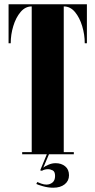

<svg xmlns="http://www.w3.org/2000/svg" viewBox="-20 -720 445 896"><path d="M83.5 0V-10H128V-690H127.5Q98 -690 76 -664Q54 -638 42 -598.2Q30 -558.5 30 -518H20V-700H385.5V-518H375.5Q375.5 -558.5 363.5 -598.2Q351.5 -638 329.8 -664Q308 -690 278 -690H277.5V-10H324.5V0ZM228.5 156Q204.5 156 180.8 149.2Q157 142.5 149.5 138.5L154 129.5Q159.5 132 172.5 136.8Q185.5 141.5 196.5 141.5Q212.5 141.5 224.8 131.8Q237 122 237 101Q237 81 226 75.2Q215 69.5 204 69.5Q188.5 69.5 175.5 77L167.5 75L198.5 0H208.5L182 62.5Q189 56 205.8 48.8Q222.5 41.5 239.5 41.5Q266 41.5 284 56Q302 70.5 302 98Q302 124 282 140Q262 156 228.5 156Z"/></svg>

Font: Imbue 100pt Black
Style: Regular
Weight: 900
Designer: Tyler Finck
Foundry: Etcetera Type Company
Version: Version 1.102; ttfautohint (v1.8.3)